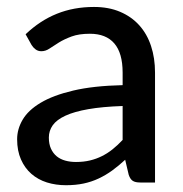

<svg xmlns="http://www.w3.org/2000/svg" viewBox="-20 -538 540 566"><path d="M341.5 -225.5Q282 -223.5 240.5 -216.2Q199 -209 173 -197Q147 -185 135.5 -168.8Q124 -152.5 124 -132.5Q124 -113.5 130.2 -99.8Q136.5 -86 147.2 -77.2Q158 -68.5 172.5 -64.5Q187 -60.5 204 -60.5Q226.5 -60.5 245.2 -65Q264 -69.5 280.5 -77.8Q297 -86 312 -98Q327 -110 341.5 -125.5ZM55.5 -437Q98 -477.5 147.8 -497.5Q197.5 -517.5 257 -517.5Q300.5 -517.5 334 -503.2Q367.5 -489 390.5 -463.5Q413.5 -438 425.2 -402.5Q437 -367 437 -324V0H393.5Q379 0 371.5 -4.8Q364 -9.5 359.5 -22.5L349 -67Q329.5 -49 310.5 -35.2Q291.5 -21.5 270.8 -11.8Q250 -2 226.5 3Q203 8 174.5 8Q144.5 8 118.2 -0.2Q92 -8.5 72.5 -25.5Q53 -42.5 41.8 -68Q30.5 -93.5 30.5 -127.5Q30.5 -157.5 46.8 -185.2Q63 -213 99.8 -235Q136.5 -257 195.8 -271Q255 -285 341.5 -287V-324Q341.5 -381.5 317 -410Q292.5 -438.5 245 -438.5Q213 -438.5 191.2 -430.5Q169.5 -422.5 153.8 -412.8Q138 -403 126.2 -395Q114.5 -387 102 -387Q92 -387 84.8 -392.5Q77.5 -398 73 -405.5Z"/></svg>

Font: TypoPRO Lato
Style: Regular
Weight: 500
Designer: Lukasz Dziedzic with Adam Twardoch and Botio Nikoltchev
Foundry: tyPoland Lukasz Dziedzic
Version: Version 2.010; 2014-09-01; http://www.latofonts.com/